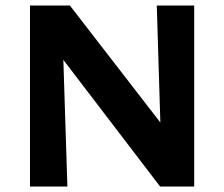

<svg xmlns="http://www.w3.org/2000/svg" viewBox="-20 -678 815 698"><path d="M89 0V-658H204L225 0ZM624 0H562L138 -555L141 -658H234L623 -155ZM686 -658V0H570L550 -658Z"/></svg>

Font: Ysabeau SC ExtraBold
Style: Regular
Weight: 800
Designer: Christian Thalmann (Catharsis Fonts)
Version: Version 2.001;gftools[0.9.30]; featfreeze: smcp